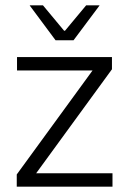

<svg xmlns="http://www.w3.org/2000/svg" viewBox="-20 -702 486 722"><path d="M403 -50.5V0H43V-46L328 -437H44V-487.5H401V-441.5L116 -50.5ZM189 -550.5 92 -681V-682H141.5L221 -586.5H224.5L304 -682H354V-681L256.5 -550.5Z"/></svg>

Font: Anek Latin Light
Style: Regular
Weight: 300
Designer: Yesha Goshar
Foundry: Ek Type
Version: Version 1.003